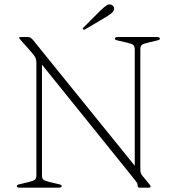

<svg xmlns="http://www.w3.org/2000/svg" viewBox="-20 -872 820 892"><path d="M267 -8Q267 -4.5 263.2 -2.2Q259.5 0 253 0H72Q65 0 61.5 -2.2Q58 -4.5 58 -8Q58 -13 70.5 -16L112.5 -26Q135.5 -31.5 142.2 -37.2Q149 -43 149 -58V-581.5Q149 -593.5 144.5 -603.8Q140 -614 123 -633L75.5 -686.5Q71.5 -691 70.2 -693Q69 -695 69 -696.5Q69 -698.5 71 -699.2Q73 -700 76.5 -700H107.5Q115.5 -700 121.2 -697Q127 -694 134 -685.5L620.5 -84L606 -69.5V-642Q606 -657 599.2 -663Q592.5 -669 569.5 -674L526.5 -684Q513.5 -687 513.5 -692Q513.5 -696 517.2 -698Q521 -700 528 -700H708.5Q715.5 -700 719.2 -698Q723 -696 723 -692Q723 -687 710 -684L668 -674Q645 -669 638.5 -663Q632 -657 632 -642V-84Q632 -73.5 634.2 -67.8Q636.5 -62 641.5 -55.5L672 -18.5Q676 -13.5 677.8 -10.5Q679.5 -7.5 679.5 -5Q679.5 -3 677.5 -1.5Q675.5 0 669.5 0H630.5Q619.5 0 619.5 -9Q619.5 -16 617.2 -20.8Q615 -25.5 604 -39.5L161 -589L175 -606V-58Q175 -43 181.5 -37.2Q188 -31.5 211.5 -26L254.5 -16Q267 -13 267 -8ZM447 -823.5Q463 -838 473.5 -846Q484 -854 495.5 -850.5Q504.5 -847.5 508 -840.5Q511.5 -833.5 509 -826Q506 -816.5 496.8 -809.5Q487.5 -802.5 475 -794.5L375.5 -735.5Q374 -734 371 -734Q368 -734 366 -736Q363.5 -738.5 365.2 -741.2Q367 -744 369 -745.5Z"/></svg>

Font: Fraunces Thin
Style: Regular
Weight: 250
Version: Version 1.000;[b76b70a41]